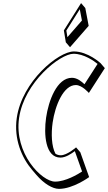

<svg xmlns="http://www.w3.org/2000/svg" viewBox="-20 -1172 697 1239"><path d="M372.2 -170C359.1 -170 347.6 -173.6 337.8 -180.1C312.4 -228 309.3 -309 319.7 -381.2C335.6 -491.2 389.6 -623.2 469.3 -623.2C509.8 -623.2 553.3 -572.3 553.5 -572.2L656.5 -732.2L629.3 -764C629.3 -764 548.2 -840 456.5 -840C357.8 -840 122.4 -648 88.2 -411C68.5 -274.4 120.8 -153.1 187.5 -75.3L214.7 -43.5C263.2 13.1 319.2 46.8 360.6 46.8C452.3 46.8 555.2 -29.2 555.2 -29.2L498.3 -189.2L471 -221C471 -221 412.7 -170 372.2 -170ZM392.2 -976 404.7 -899 431.9 -867.2 552.2 -1005.2 530.4 -1120.2 503.2 -1152ZM408.1 -974.8 494.9 -1112.4 508.7 -1039.6 415 -932.1ZM370.1 -155C404.8 -155 442.3 -181.4 462.9 -196.7L509.7 -65.4C481.3 -46.5 402.9 0 335.5 0C249.5 0 70.1 -181.6 103.2 -411C136.4 -641.5 368.1 -825 454.4 -825C522 -825 587.9 -777.6 609.7 -759.6L525.1 -628.3C507.4 -645.1 478.8 -670 444.3 -670C346.5 -670 293 -520.3 277.5 -413C261.9 -304.8 272.2 -155 370.1 -155Z"/></svg>

Font: Blink
Style: 3DObl
Weight: 400
Designer: Mew Too
Foundry: Cannot Into Space Fonts
Version: Version 001.000